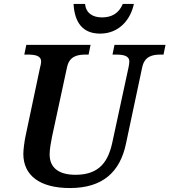

<svg xmlns="http://www.w3.org/2000/svg" viewBox="-20 -941 857 971"><path d="M486 -771C584 -771 641 -844 657 -921H601C581 -873 544 -853 496 -853C448 -853 415 -875 410 -921H352C357 -829 397 -771 486 -771ZM334 10C499 10 587 -71 617 -214L699 -600C711 -657 751 -665 794 -665H807L817 -714H559L549 -665H562C604 -665 634 -660 634 -629C634 -623 632 -609 630 -600L549 -225C529 -129 487 -57 362 -57C278 -57 231 -92 231 -160C231 -188 238 -222 243 -249L319 -601C331 -657 371 -665 415 -665H428L438 -714H113L103 -665H116C158 -665 188 -660 188 -629C188 -623 186 -611 182 -597L109 -252C104 -229 98 -184 98 -163C98 -53 182 10 334 10Z"/></svg>

Font: Noto Serif SemiBold
Style: Italic
Weight: 600
Italic angle: -12°
Designer: Monotype Design Team
Foundry: Monotype Imaging Inc.
Version: Version 2.014